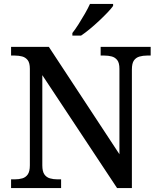

<svg xmlns="http://www.w3.org/2000/svg" viewBox="-20 -951 808 971"><path d="M36 0V-44H55Q76 -44 93 -49Q110 -54 120.5 -69Q131 -84 131 -115V-603Q131 -633 120 -647Q109 -661 92 -665.5Q75 -670 55 -670H36V-714H227L584 -171V-603Q584 -633 573 -647Q562 -661 545 -665.5Q528 -670 508 -670H489V-714H742V-670H723Q703 -670 685.5 -665Q668 -660 657.5 -645.5Q647 -631 647 -599V0H572L194 -571V-115Q194 -84 204.5 -69Q215 -54 232.5 -49Q250 -44 270 -44H289V0ZM346 -784Q361 -803 377.5 -829Q394 -855 409.5 -882Q425 -909 435 -931H552V-921Q543 -908 524 -888Q505 -868 481.5 -846Q458 -824 434.5 -804.5Q411 -785 390 -771H346Z"/></svg>

Font: ET Text
Style: Regular
Weight: 470
Designer: Monotype Design Team
Foundry: Monotype Imaging Inc.
Version: Version 2.009